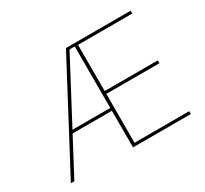

<svg xmlns="http://www.w3.org/2000/svg" viewBox="-131 -832 1097 1026"><g transform="rotate(-30 417.5 -319.5)"><path d="M37 0 375.5 -639H426V-623H388.5L58.5 0ZM172.5 -226V-243.5H427V-226ZM427 0V-17.5H777V0ZM420.5 0V-639H440V0ZM430.5 -319V-336.5H767.5V-319ZM426 -621.5V-639H774.5V-621.5Z"/></g></svg>

Font: Anek Telugu Medium Thin
Style: Regular
Weight: 250
Version: Version 1.003